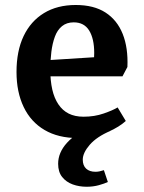

<svg xmlns="http://www.w3.org/2000/svg" viewBox="-20 -526 562 750"><path d="M283.3 13.2Q207.6 13.2 154.1 -18.2Q100.5 -49.6 72.5 -108Q44.5 -166.3 44.5 -245Q44.5 -326.6 72.2 -385Q100 -443.3 151.8 -474.9Q203.6 -506.5 276 -506.5Q346.6 -506.5 392.1 -477.1Q437.5 -447.8 459.2 -393.6Q480.9 -339.4 477.7 -264.4L458.5 -227.9H161.9L162.5 -290.7L399.4 -305.7L341.3 -251Q343.8 -268.5 345.9 -285.1Q348 -301.7 348 -319.3Q348 -374.8 328.3 -406.8Q308.6 -438.7 267.9 -438.7Q240.5 -438.7 222.1 -423.7Q203.8 -408.7 194.3 -382.5Q184.7 -356.3 180.6 -323.3Q176.5 -290.4 176.5 -253.5Q176.5 -210.3 184.2 -176.4Q191.9 -142.5 208 -118.6Q224 -94.6 248.2 -82.4Q272.5 -70.1 306.5 -70.1Q349.1 -70.1 385.2 -82.7Q421.4 -95.3 439.5 -106.4L471.3 -53.5Q460.3 -43.1 442.3 -31.7Q424.4 -20.4 400.6 -10.1Q376.8 0.2 347.5 6.7Q318.1 13.2 283.3 13.2ZM318.6 203.5Q289.2 203.5 263.8 194.3Q238.4 185 222.7 165.3Q207.1 145.6 207.1 113.8Q207.1 70 241.4 32.1Q275.7 -5.8 338 -30.7L411.3 -14.7Q357.9 8.1 330.6 39.5Q303.3 71 303.3 97.7Q303.3 120.5 316.5 132.8Q329.7 145 353.1 145Q361.1 145 369.5 143.2Q377.8 141.4 385.8 138.7L401.3 184.9Q388.3 191.2 366 197.4Q343.8 203.5 318.6 203.5Z"/></svg>

Font: Andada Pro
Style: Regular
Weight: 400
Designer: Carolina Giovagnoli
Foundry: Huerta Tipografica
Version: Version 3.003